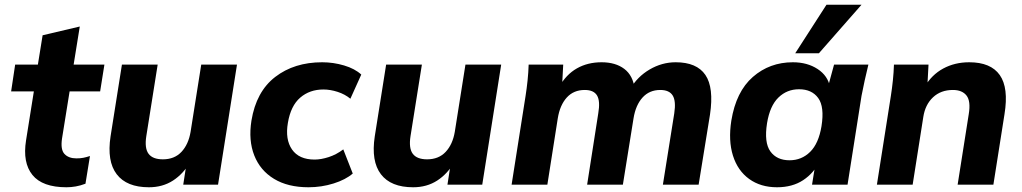

<svg xmlns="http://www.w3.org/2000/svg" viewBox="-20 -780 4315 811"><path d="M261 11Q159 11 117 -41Q75 -93 90 -187L123 -394H27L44 -507H140L160 -631L317 -668L291 -507H421L403 -394H274L242 -195Q235 -148 252.5 -129.5Q270 -111 303 -111Q319 -111 332 -113.5Q345 -116 360 -121L341 -4Q320 4 300 7.5Q280 11 261 11Z M609 11Q515 11 473 -44Q431 -99 447 -204L495 -507H646L598 -205Q590 -154 607.5 -130.5Q625 -107 668 -107Q717 -107 746.5 -138.5Q776 -170 785 -223L830 -507H981L901 0H754L769 -97H784Q755 -46 711 -17.5Q667 11 609 11Z M1283 11Q1196 11 1137.5 -24.5Q1079 -60 1054 -123.5Q1029 -187 1042 -270Q1062 -393 1142.5 -455Q1223 -517 1341 -517Q1388 -517 1433.5 -503.5Q1479 -490 1506 -465L1460 -363Q1437 -382 1406 -392Q1375 -402 1346 -402Q1288 -402 1248 -367.5Q1208 -333 1196 -261Q1184 -191 1213.5 -148.5Q1243 -106 1309 -106Q1336 -106 1368.5 -116.5Q1401 -127 1430 -149L1470 -47Q1440 -21 1389 -5Q1338 11 1283 11Z M1725 11Q1631 11 1589 -44Q1547 -99 1563 -204L1611 -507H1762L1714 -205Q1706 -154 1723.5 -130.5Q1741 -107 1784 -107Q1833 -107 1862.5 -138.5Q1892 -170 1901 -223L1946 -507H2097L2017 0H1870L1885 -97H1900Q1871 -46 1827 -17.5Q1783 11 1725 11Z M2141 0 2200 -375Q2205 -407 2208.5 -440.5Q2212 -474 2213 -507H2359L2354 -413H2342Q2371 -465 2416.5 -491Q2462 -517 2521 -517Q2580 -517 2617 -489Q2654 -461 2661 -404H2642Q2672 -456 2724 -486.5Q2776 -517 2834 -517Q2923 -517 2959.5 -463.5Q2996 -410 2979 -296L2931 0H2780L2828 -301Q2836 -353 2821.5 -376.5Q2807 -400 2769 -400Q2723 -400 2694 -368Q2665 -336 2656 -280L2611 0H2460L2507 -301Q2516 -353 2502 -376.5Q2488 -400 2450 -400Q2403 -400 2374 -368Q2345 -336 2336 -280L2292 0Z M3262 11Q3193 11 3144.5 -24Q3096 -59 3076 -122.5Q3056 -186 3069 -270Q3089 -393 3160 -455Q3231 -517 3329 -517Q3390 -517 3433.5 -488.5Q3477 -460 3486 -412L3476 -408L3503 -507H3648Q3640 -474 3632.5 -440.5Q3625 -407 3619 -375L3560 0H3410L3426 -99H3442Q3418 -49 3372.5 -19Q3327 11 3262 11ZM3315 -103Q3366 -103 3402 -138.5Q3438 -174 3450 -247Q3463 -329 3436 -366Q3409 -403 3355 -403Q3304 -403 3268 -368Q3232 -333 3220 -260Q3207 -178 3234 -140.5Q3261 -103 3315 -103ZM3339 -555 3471 -760H3619L3439 -555Z M3684 0 3743 -375Q3748 -407 3751.5 -440.5Q3755 -474 3756 -507H3902L3897 -413L3885 -412Q3915 -464 3964 -490.5Q4013 -517 4074 -517Q4165 -517 4203 -463Q4241 -409 4223 -298L4176 0H4025L4072 -298Q4081 -353 4062.5 -376.5Q4044 -400 4005 -400Q3954 -400 3921 -369Q3888 -338 3880 -286L3835 0Z"/></svg>

Font: Mulish ExtraLight ExtraBold
Style: Italic
Weight: 800
Italic angle: -9°
Version: Version 3.603